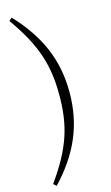

<svg xmlns="http://www.w3.org/2000/svg" viewBox="-153 -872 661 1143"><g transform="rotate(-15 178.0 -300.5)"><path d="M201 -301C201 -114 161 16 28 202L46 218C195 60 264 -102 264 -301C264 -499 195 -661 46 -819L28 -803C159 -618 201 -487 201 -301Z"/></g></svg>

Font: Source Han Serif CN Light
Style: Regular
Weight: 300
Designer: Ryoko NISHIZUKA 西塚涼子 (kana & ideographs); Frank Grießhammer (Latin, Greek & Cyrillic); Wenlong ZHANG 张文龙 (bopomofo); San
Foundry: Adobe
Version: Version 2.003;hotconv 1.1.1;makeotfexe 2.6.0